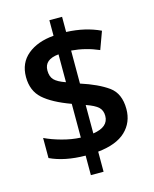

<svg xmlns="http://www.w3.org/2000/svg" viewBox="-121 -839 782 978"><g transform="rotate(-15 270.0 -350.5)"><path d="M235 -432Q192 -447 175.5 -464.5Q159 -482 159 -514Q159 -572 235 -579ZM302 -144V-294Q348 -278 366 -261Q384 -244 384 -215Q384 -156 302 -144ZM235 58H302V-48Q400 -58 448.5 -104Q497 -150 497 -221Q497 -303 444.5 -340.5Q392 -378 302 -407V-581Q377 -575 446 -545L480 -638Q402 -675 302 -679V-759H235V-677Q149 -670 97 -627Q45 -584 45 -510Q45 -437 92 -395Q139 -353 235 -318V-140Q188 -142 137 -156Q86 -170 49 -188V-82Q125 -46 235 -45Z"/></g></svg>

Font: Noto Sans Display Medium
Style: Regular
Weight: 500
Designer: Monotype Design Team
Foundry: Monotype Imaging Inc.
Version: Version 1.900